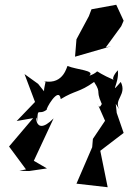

<svg xmlns="http://www.w3.org/2000/svg" viewBox="-20 -742 539 806"><path d="M424 -543 489 -632 499 -655 468 -722 364 -703 353 -674 301 -577 295 -504 447 -548ZM481 -283C456 -325 514 -344 487 -398C437 -341 480 -389 475 -444C483 -459 439 -410 461 -405C346 -455 419 -447 355 -424C381 -447 301 -449 264 -465C261 -469 250 -385 165 -401C187 -410 135 -339 195 -321L140 -390L83 -431L127 -314L50 -234L119 -246L18 -127L89 -31L61 -25L102 -24L177 -35L122 -67L205 -245C115 -154 132 -296 136 -230C139 -298 140 -254 177 -282C168 -278 227 -384 235 -326C297 -364 312 -353 375 -398C412 -341 371 -373 421 -278C406 -351 406 -260 388 -310L421 -235L370 -159L367 -124L301 29L432 44L401 -109L499 -184L470 -268L466 -306Z"/></svg>

Font: Charger Distortion
Style: 2It
Weight: 400
Designer: Jasper
Foundry: Cannot Into Space Fonts
Version: Version 0.98